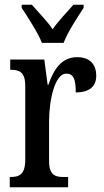

<svg xmlns="http://www.w3.org/2000/svg" viewBox="-20 -786 437 806"><path d="M156 -606H247C264 -651 306 -715 331 -753V-766H288C261 -734 225 -699 201 -663C177 -699 141 -734 114 -766H71V-753C96 -715 138 -651 156 -606ZM21 0H266V-43H246C212 -43 186 -51 186 -110V-276C186 -368 211 -477 258 -477C289 -477 298 -453 298 -398C356 -398 384 -424 384 -468C384 -515 358 -546 304 -546C239 -546 206 -496 183 -430H180L166 -536H23V-493H26C61 -493 86 -484 86 -425V-115C86 -52 59 -43 24 -43H21Z"/></svg>

Font: Noto Serif Sinhala ExtraCondensed Medium
Style: Regular
Weight: 500
Width: 2
Designer: Jelle Bosma - Monotype Design Team
Foundry: Monotype Imaging Inc.
Version: Version 2.007